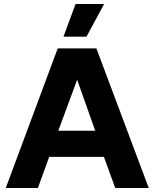

<svg xmlns="http://www.w3.org/2000/svg" viewBox="-20 -948 779 968"><path d="M361 -928H505L416 -763H300ZM561 0 504 -157H228L171 0H9L271 -704H466L730 0ZM274 -289H460L369 -546Z"/></svg>

Font: Prodigy Sans
Style: Bold
Weight: 700
Designer: Wei Huang
Foundry: Wei Huang
Version: Version 1.003; ttfautohint (v1.8.3)